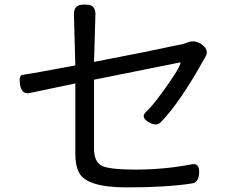

<svg xmlns="http://www.w3.org/2000/svg" viewBox="-20 -793 1040 831"><path d="M306 -432 107 -390Q75 -384 67 -425Q60 -467 78 -469Q122 -475 306 -510L300 -731Q299 -773 341 -773H352Q394 -773 393 -731L387 -525Q631 -572 774 -603L796 -611Q827 -621 856.5 -598Q886 -575 869 -547L862 -535Q760 -351 676 -264Q657 -244 622 -265Q587 -286 613 -309.5Q639 -333 689 -402.5Q739 -472 752 -498Q765 -524 760 -523Q732 -518 387 -448V-150Q387 -97 416 -78Q445 -59 568 -59Q691 -59 811 -82Q844 -88 842 -45Q840 -2 810 1Q703 18 529 18Q355 18 322 -46Q306 -76 306 -129Z"/></svg>

Font: Raw Maruko Gothic CJK TC
Style: Regular
Weight: 400
Version: Version 1.001